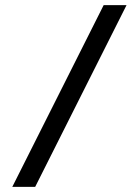

<svg xmlns="http://www.w3.org/2000/svg" viewBox="-20 -726 540 746"><path d="M116.7 0H27.8L382.8 -706.1H471.7Z"/></svg>

Font: Kay Pho Du SemiBold
Style: Regular
Weight: 600
Designer: Victor Gaultney, Khu Oo Reh
Foundry: SIL International
Version: Version 3.000